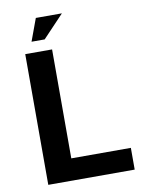

<svg xmlns="http://www.w3.org/2000/svg" viewBox="-92 -901 729 965"><g transform="rotate(-10 273.0 -418.5)"><path d="M75 0V-667H212V-111H516V0ZM117 -723 159 -837H292L184 -723Z"/></g></svg>

Font: Maven Pro SemiBold
Style: Regular
Weight: 600
Designer: Joe Prince
Foundry: Joe Prince
Version: Version 2.103